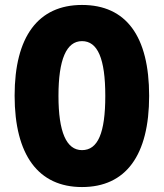

<svg xmlns="http://www.w3.org/2000/svg" viewBox="-20 -745 661 775"><path d="M582 -358C582 -599 489 -725 311 -725C134 -725 39 -597 39 -359C39 -119 135 10 311 10C488 10 582 -118 582 -358ZM216 -358C216 -505 248 -579 311 -579C374 -579 405 -509 405 -358C405 -208 375 -139 311 -139C248 -139 216 -212 216 -358Z"/></svg>

Font: Noto Sans Lao ExtraCondensed Black
Style: Regular
Weight: 900
Width: 2
Designer: Monotype Design Team
Foundry: Monotype Imaging Inc.
Version: Version 2.003